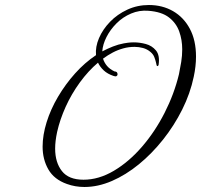

<svg xmlns="http://www.w3.org/2000/svg" viewBox="-20 -684 802 766"><path d="M317 62Q280 62 247 50Q196 32 173 -8Q150 -48 150 -99Q150 -145 166 -196.5Q182 -248 211.5 -298Q241 -348 279.5 -391Q318 -434 363 -464Q360 -497 375 -532Q390 -567 419 -597Q448 -627 488 -645.5Q528 -664 574 -664Q628 -664 670.5 -639.5Q713 -615 737.5 -569Q762 -523 762 -458Q762 -420 753 -378Q739 -311 707 -247Q675 -183 630.5 -127Q586 -71 534 -28.5Q482 14 426.5 38Q371 62 317 62ZM313 33Q374 33 434 -2.5Q494 -38 546 -98Q598 -158 636.5 -233.5Q675 -309 694 -388Q699 -412 703 -437Q707 -462 707 -487Q707 -525 695 -558.5Q683 -592 654 -614.5Q625 -637 572 -641Q536 -644 503 -630Q470 -616 445 -591Q420 -566 405 -536.5Q390 -507 388 -479Q409 -490 430.5 -498.5Q452 -507 474 -511Q479 -512 490 -513.5Q501 -515 514 -515Q537 -515 561.5 -508.5Q586 -502 602 -483Q618 -464 613 -427Q613 -424 611 -422Q608 -418 605 -423L602 -436Q600 -445 595.5 -456.5Q591 -468 580 -477Q567 -488 550.5 -492.5Q534 -497 517 -497Q493 -497 472 -491Q450 -485 430 -474.5Q410 -464 391 -450Q396 -434 407 -421Q418 -408 437 -399Q449 -399 449 -387Q449 -383 445 -380.5Q441 -378 433 -381Q409 -389 394 -403Q379 -417 371 -434Q332 -401 298.5 -355Q265 -309 242 -258Q219 -207 208 -158Q200 -121 200 -91Q200 -36 227 -1.5Q254 33 313 33Z"/></svg>

Font: Fleur De Leah
Style: Regular
Weight: 400
Designer: Robert E. Leuschke
Foundry: Robert E. Leuschke
Version: Version 1.010; ttfautohint (v1.8.3)